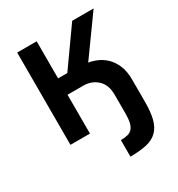

<svg xmlns="http://www.w3.org/2000/svg" viewBox="-174 -642 884 955"><g transform="rotate(-30 268.0 -165.0)"><path d="M495 0Q495 59 485 97.5Q475 136 452 159Q429 182 391 191Q353 200 296 200V105Q320 105 336.5 100.5Q353 96 363 84Q373 72 377.5 52Q382 32 382 0V-106Q382 -163 349.5 -193Q317 -223 269 -223H179V0H67V-530H179V-317H232L383 -530H506L348 -310Q370 -307 396 -296Q422 -285 444 -264Q466 -243 480.5 -209.5Q495 -176 495 -128V0Z"/></g></svg>

Font: Golos UI Medium
Style: Regular
Weight: 500
Designer: A.Korolkova, Vitaly Kuzmin
Foundry: ParaType Ltd
Version: Version 2.000